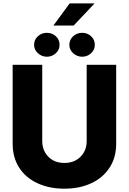

<svg xmlns="http://www.w3.org/2000/svg" viewBox="-20 -1112 765 1141"><path d="M495.1 -273.4V-727.1H670.4V-258.3Q670.4 -176.3 631.8 -116.7Q592.3 -55.7 523.9 -23.9Q453.6 9.3 362.8 9.3Q271.5 9.3 201.2 -23.9Q131.8 -56.2 93.3 -116.7Q55.2 -176.8 55.2 -258.3V-727.1H231V-273.4Q231 -235.4 247.6 -206.5Q265.1 -176.3 293.5 -160.2Q323.2 -143.6 362.8 -143.6Q402.3 -143.6 432.1 -160.2Q461.4 -177.2 478.5 -206.5Q495.1 -235.4 495.1 -273.4ZM418 -960.4H297.4L394 -1091.8H542ZM258.3 -774.9Q228.5 -774.9 205.1 -795.9Q182.6 -816.4 182.6 -845.7Q182.6 -876 205.1 -896.5Q227.5 -917 258.3 -917Q290 -917 312 -896.5Q334 -876 334 -845.7Q334 -816.4 312 -795.9Q289.6 -774.9 258.3 -774.9ZM468.3 -774.9Q438 -774.9 414.6 -795.9Q392.1 -816.4 392.1 -845.7Q392.1 -876 414.6 -896.5Q437.5 -917 468.3 -917Q499.5 -917 521.5 -896.5Q543.5 -876 543.5 -845.7Q543.5 -816.4 521.5 -795.9Q499 -774.9 468.3 -774.9Z"/></svg>

Font: My Font
Style: Regular
Weight: 500
Designer: Rasmus Andersson
Foundry: rsms
Version: Version 0.001